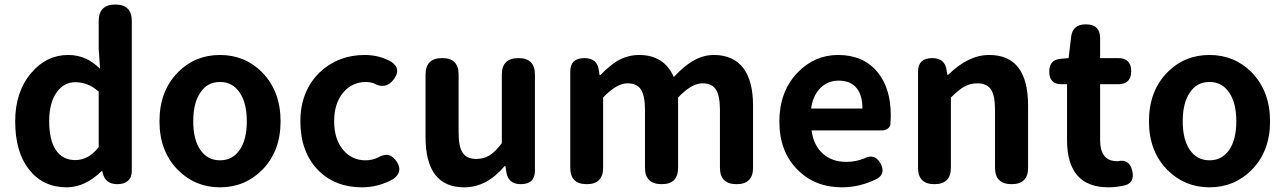

<svg xmlns="http://www.w3.org/2000/svg" viewBox="-20 -799 5573 833"><path d="M269.5 13.7Q167 13.7 106.4 -63Q45.9 -139.6 45.9 -272.5Q45.9 -401.4 116.2 -483.4Q182.6 -560.5 275.4 -560.5Q318.4 -560.5 353.5 -543.9Q381.8 -531.2 414.1 -501L408.2 -586.9V-708Q408.2 -779.3 480.5 -779.3Q551.8 -779.3 551.8 -708V-389.6V-57.6Q551.8 -29.3 535.2 -14.6Q518.6 0 489.3 0Q436.5 0 425.8 -48.8L423.8 -56.6H420.9Q348.6 13.7 269.5 13.7ZM306.6 -104.5Q365.2 -104.5 408.2 -161.1V-281.2V-401.4Q363.3 -442.4 306.6 -442.4Q257.8 -442.4 226.6 -399.4Q193.4 -353.5 193.4 -274.4Q193.4 -190.4 222.7 -147.5Q252 -104.5 306.6 -104.5Z M934.6 13.7Q827.1 13.7 752 -61.5Q671.9 -142.6 671.9 -272.5Q671.9 -404.3 752 -485.4Q826.2 -560.5 934.6 -560.5Q1042 -560.5 1117.2 -485.4Q1197.3 -403.3 1197.3 -272.5Q1197.3 -142.6 1117.2 -61.5Q1042 13.7 934.6 13.7ZM934.6 -103.5Q989.3 -103.5 1020.5 -149.4Q1050.8 -194.3 1050.8 -272.9Q1050.8 -351.6 1020.5 -396.5Q989.3 -443.4 934.6 -443.4Q878.9 -443.4 848.6 -396.5Q818.4 -351.6 818.4 -272.9Q818.4 -194.3 848.6 -149.4Q879.9 -103.5 934.6 -103.5Z M1549.8 13.7Q1433.6 13.7 1359.4 -61.5Q1283.2 -140.6 1283.2 -272.5Q1283.2 -403.3 1367.2 -485.4Q1447.3 -560.5 1562.5 -560.5Q1626 -560.5 1678.7 -530.3Q1721.7 -500 1689.5 -456.1Q1653.3 -407.2 1599.6 -438.5Q1583 -443.4 1569.3 -443.4Q1506.8 -443.4 1468.3 -396.5Q1429.7 -349.6 1429.7 -272.5Q1429.7 -196.3 1467.8 -149.9Q1505.9 -103.5 1565.4 -103.5Q1594.7 -103.5 1619.1 -115.2Q1671.9 -146.5 1703.1 -94.7Q1728.5 -52.7 1686.5 -22.5Q1623 13.7 1549.8 13.7Z M1994.1 13.7Q1826.2 13.7 1826.2 -205.1V-475.6Q1826.2 -546.9 1898.4 -546.9Q1969.7 -546.9 1969.7 -475.6V-223.6Q1969.7 -161.1 1988.3 -134.8Q2005.9 -109.4 2045.9 -109.4Q2079.1 -109.4 2104 -125Q2128.9 -140.6 2157.2 -177.7V-475.6Q2157.2 -546.9 2229.5 -546.9Q2300.8 -546.9 2300.8 -475.6V-273.4V-58.6Q2300.8 0 2239.3 0Q2184.6 0 2176.8 -52.7L2172.9 -78.1H2168.9Q2091.8 13.7 1994.1 13.7Z M2525.4 0Q2454.1 0 2454.1 -71.3V-273.4V-488.3Q2454.1 -546.9 2515.6 -546.9Q2571.3 -546.9 2578.1 -494.1L2581.1 -473.6H2585Q2625 -514.6 2659.2 -535.2Q2704.1 -560.5 2752.9 -560.5Q2861.3 -560.5 2903.3 -464.8Q2946.3 -510.7 2982.4 -532.2Q3028.3 -560.5 3077.1 -560.5Q3162.1 -560.5 3206.1 -502Q3247.1 -446.3 3247.1 -340.8V-71.3Q3247.1 0 3175.8 0Q3103.5 0 3103.5 -71.3V-323.2Q3103.5 -384.8 3085 -412.1Q3067.4 -437.5 3027.3 -437.5Q2980.5 -437.5 2921.9 -376V-71.3Q2921.9 0 2850.6 0Q2778.3 0 2778.3 -71.3V-323.2Q2778.3 -384.8 2759.8 -412.1Q2742.2 -437.5 2702.1 -437.5Q2655.3 -437.5 2596.7 -376V-71.3Q2596.7 0 2525.4 0Z M3632.8 13.7Q3515.6 13.7 3440.4 -62.5Q3361.3 -140.6 3361.3 -272.5Q3361.3 -400.4 3439.5 -483.4Q3513.7 -560.5 3616.2 -560.5Q3725.6 -560.5 3787.1 -486.3Q3844.7 -416 3844.7 -298.8Q3844.7 -281.2 3842.8 -257.8Q3840.8 -248 3831.1 -240.7Q3821.3 -233.4 3808.6 -233.4H3668.9H3501Q3509.8 -167 3550.8 -131.8Q3589.8 -96.7 3652.3 -96.7Q3692.4 -96.7 3728.5 -111.3Q3775.4 -135.7 3800.8 -88.9Q3823.2 -45.9 3785.2 -23.4Q3710.9 13.7 3632.8 13.7ZM3499 -328.1H3610.4H3721.7Q3721.7 -385.7 3696.3 -417Q3669.9 -449.2 3618.2 -449.2Q3573.2 -449.2 3541 -418.9Q3506.8 -385.7 3499 -328.1Z M4034.2 0Q3962.9 0 3962.9 -71.3V-273.4V-488.3Q3962.9 -546.9 4024.4 -546.9Q4080.1 -546.9 4086.9 -494.1L4089.8 -474.6H4093.8Q4181.6 -560.5 4271.5 -560.5Q4440.4 -560.5 4440.4 -340.8V-71.3Q4440.4 0 4369.1 0Q4296.9 0 4296.9 -71.3V-323.2Q4296.9 -385.7 4278.8 -411.6Q4260.7 -437.5 4219.7 -437.5Q4188.5 -437.5 4161.1 -421.9Q4139.6 -409.2 4105.5 -376V-71.3Q4105.5 0 4034.2 0Z M4789.1 13.7Q4609.4 13.7 4609.4 -191.4V-433.6H4585Q4532.2 -433.6 4532.2 -488.3Q4532.2 -540 4582 -543.9L4616.2 -546.9L4627 -637.7Q4632.8 -693.4 4690.4 -693.4Q4752.9 -693.4 4752.9 -633.8V-546.9H4831.1Q4887.7 -546.9 4887.7 -490.2Q4887.7 -433.6 4831.1 -433.6H4752.9V-312.5V-191.4Q4752.9 -99.6 4827.1 -99.6Q4828.1 -99.6 4829.1 -99.6Q4879.9 -111.3 4892.6 -57.6Q4903.3 -6.8 4861.3 4.9Q4824.2 13.7 4789.1 13.7Z M5227.5 13.7Q5120.1 13.7 5044.9 -61.5Q4964.8 -142.6 4964.8 -272.5Q4964.8 -404.3 5044.9 -485.4Q5119.1 -560.5 5227.5 -560.5Q5335 -560.5 5410.2 -485.4Q5490.2 -403.3 5490.2 -272.5Q5490.2 -142.6 5410.2 -61.5Q5335 13.7 5227.5 13.7ZM5227.5 -103.5Q5282.2 -103.5 5313.5 -149.4Q5343.8 -194.3 5343.8 -272.9Q5343.8 -351.6 5313.5 -396.5Q5282.2 -443.4 5227.5 -443.4Q5171.9 -443.4 5141.6 -396.5Q5111.3 -351.6 5111.3 -272.9Q5111.3 -194.3 5141.6 -149.4Q5172.9 -103.5 5227.5 -103.5Z"/></svg>

Font: Bpmf GenSen Rounded B
Style: B
Weight: 700
Foundry: But Ko
Version: Version 1.320